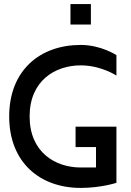

<svg xmlns="http://www.w3.org/2000/svg" viewBox="-20 -920 640 940"><path d="M375 0C475 0 550 -25 550 -25V-300H350V-200H450V-100H375C250 -100 125 -175 125 -350C125 -525 250 -600 375 -600C475 -600 550 -550 550 -550V-650C550 -650 475 -700 375 -700C175 -700 25 -575 25 -350C25 -125 175 0 375 0ZM325 -800H425V-900H325Z"/></svg>

Font: LS-VG5000
Style: Regular
Weight: 400
Designer: Justin Bihan, 2021
Foundry: Justin Bihan, 2021
Version: Version 1.000;Glyphs 3.1.2 (3151)